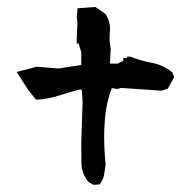

<svg xmlns="http://www.w3.org/2000/svg" viewBox="-20 -613 540 540"><path d="M195.8 -490.7V-501L197.8 -550.3L195.8 -564.5L198.2 -589.8L248.5 -593.3L277.3 -573.2Q289.6 -552.7 289.6 -531.2Q289.6 -527.3 288.8 -521.2Q288.1 -515.1 288.1 -507.3Q288.1 -491.7 291.5 -476.1L289.1 -434.1H311L326.7 -441.9V-449.7H337.4V-453.6H346.7Q376.5 -441.9 407.2 -436.3Q438 -430.7 464.4 -409.7L465.3 -408.7L469.7 -396L452.1 -363.8L434.1 -357.9L320.8 -365.7L310.1 -362.8L294.4 -365.2Q278.3 -322.8 274.9 -276.4Q272.9 -252 272.9 -226.8Q272.9 -201.7 274.9 -176.3L276.9 -149.4L272.9 -122.6Q270.5 -107.9 261.2 -96.2L259.8 -94.2L242.7 -93.3L229 -101.1Q209.5 -124 209 -153.8Q208.5 -183.6 208.5 -211.9Q208.5 -211.9 212.4 -326.2L210 -360.8H201.7Q172.9 -353 145.5 -344.2Q117.2 -334.5 81.5 -332.5L59.1 -360.4L26.9 -410.6L83.5 -425.3L144.5 -420.4L208.5 -430.2V-465.8L201.2 -490.7Z"/></svg>

Font: Bakudai
Style: Medium
Weight: 500
Version: Version 1.48